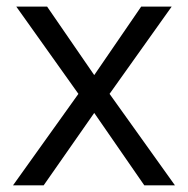

<svg xmlns="http://www.w3.org/2000/svg" viewBox="-20 -555 564 575"><path d="M214.8 -273.9 28.8 -535.2H121.1L262.2 -330.1L402.8 -535.2H494.1L308.1 -273.9L503.9 0H412.1L262.2 -216.8L110.8 0H19Z"/></svg>

Font: f02075841
Style: Regular
Weight: 400
Foundry: Ascender Corporation
Version: Version 1.10